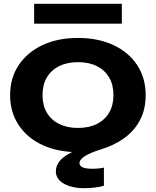

<svg xmlns="http://www.w3.org/2000/svg" viewBox="-20 -783 818 1007"><path d="M508 1Q456 17 426.5 35Q397 53 397 73Q397 102 464 102Q481 102 496.5 100.5Q512 99 525 96V191Q512 196 483 200Q454 204 424 204Q356 204 314.5 180Q273 156 273 116Q273 73 315 40.5Q357 8 440 -15L433 14Q422 15 411.5 15Q401 15 391 15Q284 15 203.5 -22Q123 -59 78 -127Q33 -195 33 -284Q33 -374 78 -441.5Q123 -509 203 -546.5Q283 -584 389 -584Q495 -584 575 -546.5Q655 -509 699.5 -441.5Q744 -374 744 -284Q744 -210 714.5 -153.5Q685 -97 631.5 -58.5Q578 -20 508 1ZM203 -284Q203 -231 225.5 -192.5Q248 -154 290 -133Q332 -112 389 -112Q447 -112 488.5 -133Q530 -154 552.5 -192.5Q575 -231 575 -284Q575 -338 552.5 -376.5Q530 -415 488.5 -436Q447 -457 389 -457Q332 -457 290 -436Q248 -415 225.5 -376.5Q203 -338 203 -284ZM159 -659V-763H619V-659Z"/></svg>

Font: Unbounded Medium
Style: Regular
Weight: 500
Designer: Luke Prowse, Jean-Baptiste Morizot, Fátima Lázaro, Florian Runge
Foundry: NaN
Version: Version 1.700